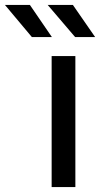

<svg xmlns="http://www.w3.org/2000/svg" viewBox="-118 -757 417 777"><path d="M91 0H187V-530H91ZM75 -737 186 -607H267L177 -737ZM-98 -737 11 -607H92L3 -737Z"/></svg>

Font: Malon Grotesk Med
Style: Regular
Weight: 500
Designer: Julieta Ulanovsky
Foundry: Julieta Ulanovsky
Version: Version 7.200